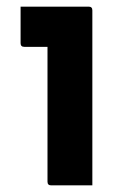

<svg xmlns="http://www.w3.org/2000/svg" viewBox="-20 -558 390 578"><path d="M123 -11V-417H53Q42 -417 42 -428V-538H247Q258 -538 258 -527V0H134Q123 0 123 -11Z"/></svg>

Font: Recursive Sn Lnr St
Style: Bold
Weight: 700
Version: Version 1.079;hotconv 1.0.112;makeotfexe 2.5.65598; ttfautoh